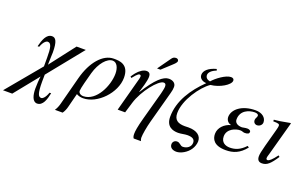

<svg xmlns="http://www.w3.org/2000/svg" viewBox="-204 -1147 2911 1818"><g transform="rotate(20 1251.5 -238.0)"><path d="M498 -428H405L209 -174C211 -272 213 -287 213 -297C213 -409 191 -441 155 -441C97 -441 74 -370 57 -305H73C93 -362 120 -378 134 -378C171 -378 179 -329 179 -235V-146L-108 199H-15L182 -45C177 -14 174 43 174 79C174 145 191 207 237 207C295 207 317 135 330 70H314C295 125 270 144 257 144C228 144 212 120 212 -6C212 -26 212 -49 213 -75Z M448 135C441 161 431 184 417 205H495C510 184 520 159 526 135L562 -6C585 7 607 11 630 11C772 11 928 -150 928 -304C928 -441 829 -441 776 -441C669 -441 569 -328 523 -151ZM839 -312C839 -194 758 -10 625 -8C597 -8 576 -24 576 -45C576 -70 604 -174 622 -239C652 -346 717 -420 773 -420C816 -420 839 -371 839 -312Z M1192 -494H1226L1314 -575C1337 -596 1354 -612 1354 -627C1354 -642 1340 -649 1329 -649C1308 -649 1297 -641 1286 -626ZM1109 -228C1120 -263 1148 -351 1148 -393C1148 -418 1139 -438 1108 -438C1078 -438 1040 -413 1011 -377C996 -359 985 -341 982 -336L994 -326C1009 -344 1039 -384 1057 -384C1068 -384 1071 -376 1071 -367C1071 -353 1064 -330 1057 -305L975 0H1050L1082 -106C1122 -240 1246 -390 1297 -390C1321 -390 1322 -370 1322 -355C1322 -342 1311 -293 1308 -283L1233 -9C1205 93 1200 136 1200 161C1200 179 1202 194 1211 205H1284C1281 198 1276 185 1276 171C1276 140 1289 62 1306 0L1393 -321C1400 -348 1403 -362 1403 -384C1403 -423 1370 -441 1332 -441C1276 -441 1207 -381 1111 -227Z M1725 -683C1646 -662 1606 -623 1606 -581C1606 -542 1645 -523 1676 -523L1677 -522C1560 -408 1465 -267 1465 -107C1465 -9 1531 11 1587 11C1617 11 1651 1 1678 1C1724 1 1754 12 1754 51C1754 92 1716 120 1673 120C1648 120 1638 91 1608 91C1581 91 1565 111 1565 133C1565 170 1598 185 1632 185C1677 185 1736 151 1766 106C1784 80 1794 47 1794 21C1794 -33 1750 -71 1663 -71C1656 -71 1638 -70 1625 -70C1555 -70 1516 -95 1516 -163C1516 -294 1634 -462 1720 -520C1809 -528 1910 -588 1910 -632C1910 -647 1900 -657 1879 -657C1828 -657 1741 -593 1705 -550C1675 -555 1657 -572 1657 -598C1657 -623 1682 -650 1730 -668Z M2249 -98C2196 -41 2147 -25 2094 -25C2051 -25 2005 -45 2005 -106C2005 -182 2087 -213 2134 -213C2155 -213 2162 -204 2180 -204C2213 -204 2225 -213 2225 -231C2225 -243 2209 -252 2191 -252C2166 -252 2148 -245 2138 -245C2095 -245 2064 -263 2064 -298C2064 -390 2147 -420 2205 -420C2228 -420 2242 -411 2242 -400C2242 -381 2227 -372 2227 -352C2227 -328 2242 -312 2266 -312C2285 -312 2314 -329 2314 -358C2314 -406 2271 -441 2206 -441C2068 -441 1983 -370 1982 -294C1982 -264 2001 -236 2035 -230C1970 -213 1919 -162 1919 -100C1919 -48 1946 11 2066 11C2141 11 2204 -11 2265 -88Z M2555 -114C2512 -57 2488 -36 2471 -36C2463 -36 2457 -41 2457 -51C2457 -65 2462 -78 2467 -95L2561 -438L2557 -441C2456 -422 2436 -419 2397 -416V-400C2451 -399 2461 -396 2461 -376C2461 -368 2457 -350 2452 -332L2404 -155C2389 -99 2382 -64 2382 -44C2382 -7 2398 11 2431 11C2481 11 2513 -19 2568 -103Z"/></g></svg>

Font: XITS
Style: Italic
Weight: 400
Italic angle: -16.33°
Designer: MicroPress Inc., with final additions and corrections provided by Coen Hoffman, Elsevier (retired)
Version: Version 1.107